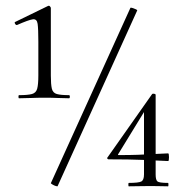

<svg xmlns="http://www.w3.org/2000/svg" viewBox="-20 -655 640 676"><path d="M47 -309Q45 -309 45 -314.5Q45 -320 47 -320Q78 -320 92.5 -324Q107 -328 111 -343Q115 -358 115 -389V-508Q115 -553 112.5 -571Q110 -589 95.5 -587Q81 -585 40 -567Q36 -566 33 -571.5Q30 -577 34 -578L149 -634Q153 -636 156 -632.5Q159 -629 159 -627V-389Q159 -358 162.5 -343Q166 -328 180 -324Q194 -320 223 -320Q226 -320 226 -314.5Q226 -309 223 -309Q206 -309 184.5 -310Q163 -311 138 -311Q112 -311 88.5 -310Q65 -309 47 -309ZM183 0Q183 2 176.5 0Q170 -2 164.5 -5.5Q159 -9 159 -10L439 -627Q440 -629 446 -627Q452 -625 458 -622.5Q464 -620 463 -618ZM528 -41Q528 -22 534 -16.5Q540 -11 572 -11Q573 -11 573 -5Q573 1 572 1Q559 1 545 0.5Q531 0 511 0Q489 0 469 0.5Q449 1 433 1Q432 1 432 -5Q432 -11 433 -11Q468 -11 477.5 -16Q487 -21 487 -41V-272L502 -285L396 -112Q394 -109 398 -109Q438 -109 465.5 -110Q493 -111 517.5 -112.5Q542 -114 572 -115Q575 -115 575 -101.5Q575 -88 572 -88Q531 -90 483.5 -92Q436 -94 362 -94Q360 -94 358 -96.5Q356 -99 358 -100L515 -323Q517 -326 522.5 -325Q528 -324 528 -321Z"/></svg>

Font: Cormorant Light
Style: Regular
Weight: 400
Version: Version 4.000